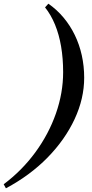

<svg xmlns="http://www.w3.org/2000/svg" viewBox="-133 -786 498 1040"><path d="M129 -766Q175 -734 211 -691Q247 -648 272 -596.5Q297 -545 310 -486.5Q323 -428 323 -365Q323 -252 271 -140.5Q219 -29 124.5 67.5Q30 164 -101 234L-113 212Q-14 138 58.5 39Q131 -60 170 -171.5Q209 -283 209 -395Q209 -469 198 -534Q187 -599 165 -652.5Q143 -706 111 -746Z"/></svg>

Font: Platypi Light SemiBold
Style: Italic
Weight: 600
Italic angle: -13°
Version: Version 1.200